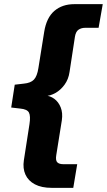

<svg xmlns="http://www.w3.org/2000/svg" viewBox="-20 -725 515 925"><path d="M229 180Q180 180 148 163Q116 146 102.5 116Q89 86 95 47L122 -127Q128 -166 119.5 -182.5Q111 -199 77 -202L34 -207L51 -317L94 -322Q128 -325 143.5 -341.5Q159 -358 165 -397L193 -572Q204 -640 242 -672.5Q280 -705 338 -705H475L455 -591H390Q372 -591 358.5 -582Q345 -573 341 -548L315 -378Q310 -343 291 -317Q272 -291 247 -277Q222 -263 197 -262L196 -265Q221 -264 241.5 -249Q262 -234 272.5 -207.5Q283 -181 278 -146L251 23Q247 48 256 57Q265 66 285 66H352L333 180Z"/></svg>

Font: Nunito Sans 11pt ExtraBold
Style: Italic
Weight: 800
Italic angle: -9°
Version: Version 3.101;gftools[0.9.27]